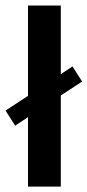

<svg xmlns="http://www.w3.org/2000/svg" viewBox="-35 -687 322 707"><path d="M68.1 0V-255.6L20.8 -224.3L-14.6 -279.9L68.1 -334V-666.7H188.9V-413.9L231.9 -442.4L267.4 -386.8L188.9 -335.4V0Z"/></svg>

Font: co2trust
Style: Bold
Weight: 700
Designer: Kristian Moeller
Foundry: Dicotype
Version: Version 1.000